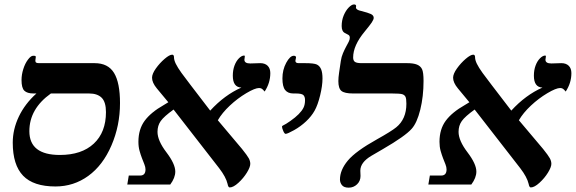

<svg xmlns="http://www.w3.org/2000/svg" viewBox="-20 -841 2624 875"><path d="M132.8 -415Q104 -415 91.1 -427.5Q78.1 -439.9 78.1 -476.1Q78.1 -501 86.2 -526.4Q94.2 -551.8 107.4 -569.3Q120.6 -586.9 130.9 -586.9Q138.7 -586.9 140.9 -585.9Q143.1 -585 143.1 -581.1L141.1 -564.9Q141.1 -558.1 144.8 -555.7Q148.4 -553.2 158.2 -553.2H411.1Q472.7 -553.2 499.8 -508.5Q526.9 -463.9 526.9 -371.1Q526.9 -268.6 487.8 -178Q448.7 -87.4 382.3 -39.3Q315.9 8.8 232.9 8.8Q132.3 8.8 85.2 -40.3Q38.1 -89.4 38.1 -190.9Q38.1 -251.5 65.9 -309.8Q93.8 -368.2 146 -415ZM211.9 -415Q113.8 -345.2 113.8 -243.2Q113.8 -134.8 252.9 -134.8Q352.1 -134.8 407.5 -186.5Q462.9 -238.3 462.9 -330.1Q462.9 -376 443.4 -395.5Q423.8 -415 386.2 -415Z M1211.9 -507.8Q1211.9 -462.9 1186 -423.8Q1178.2 -433.6 1172.9 -436.8Q1167.5 -439.9 1160.6 -439.9Q1142.1 -439.9 1102.3 -416.3Q1062.5 -392.6 1027.3 -359.6Q992.2 -326.7 972.7 -293L1083 -162.1Q1106.9 -132.3 1113.8 -119.6Q1120.6 -106.9 1120.6 -94.2Q1120.6 -79.6 1105.2 -54.4Q1089.8 -29.3 1066.7 -8.1Q1043.5 13.2 1026.9 13.2Q1020 13.2 1017.1 -2.9Q1009.8 -34.2 979 -74.2L771 -341.8Q727.1 -310.1 712.4 -289.3Q697.8 -268.6 697.8 -240.2Q697.8 -200.2 738.3 -147Q778.8 -93.8 778.8 -59.1Q778.8 -30.8 755.9 0H560.1L566.9 -41H618.7Q643.1 -41 643.1 -68.8Q643.1 -79.6 637.9 -92.3Q632.8 -105 627 -120.1Q621.1 -135.3 616 -153.6Q610.8 -171.9 610.8 -194.8Q610.8 -252 639.2 -290.5Q667.5 -329.1 727.1 -362.8L747.1 -375L694.8 -438Q672.9 -464.4 672.9 -486.8Q672.9 -504.4 690.4 -529.1Q708 -553.7 730.2 -572.8Q752.4 -591.8 764.6 -591.8Q772.9 -591.8 772.9 -580.1Q772.9 -567.4 781.2 -550.3Q789.6 -533.2 806.9 -509Q824.2 -484.9 938 -336.9Q1003.4 -408.2 1080.1 -441.9Q1041 -443.4 1041 -496.1Q1041 -521.5 1048.6 -542Q1056.2 -562.5 1068.8 -575.2Q1081.5 -587.9 1092.8 -587.9Q1095.7 -587.9 1095.7 -584L1093.8 -568.8Q1093.8 -551.8 1120.6 -551.8L1166 -553.2Q1187.5 -553.2 1199.7 -541.3Q1211.9 -529.3 1211.9 -507.8Z M1370.1 -553.2Q1411.1 -553.2 1424.1 -546.9Q1437 -540.5 1443.4 -525.4Q1449.7 -510.3 1449.7 -482.9Q1449.7 -450.7 1439 -406.5Q1428.2 -362.3 1413.8 -336.7Q1399.4 -311 1374.8 -287.8Q1350.1 -264.6 1320.1 -247.8Q1290 -231 1281.7 -231Q1276.4 -231 1270.8 -244.4Q1265.1 -257.8 1265.1 -264.2Q1265.1 -267.1 1270.5 -269.5Q1280.8 -273.9 1303.5 -289.8Q1326.2 -305.7 1341.1 -320.8Q1356 -335.9 1363 -349.9Q1370.1 -363.8 1370.1 -384.8Q1370.1 -400.4 1362.5 -407.7Q1355 -415 1328.1 -415H1316.9Q1292 -415 1279.5 -430.7Q1267.1 -446.3 1267.1 -483.9Q1267.1 -522.9 1284.4 -554.9Q1301.8 -586.9 1318.8 -586.9Q1329.1 -586.9 1329.1 -579.1L1326.2 -564Q1326.2 -553.2 1340.8 -553.2Z M1589.4 -415Q1550.3 -415 1536.1 -426.5Q1522 -438 1522 -471.2Q1522 -487.8 1525.4 -510.3Q1528.8 -532.7 1533.2 -563Q1536.1 -582.5 1543 -598.4Q1549.8 -614.3 1556.6 -627Q1563.5 -639.6 1568.8 -649.9Q1574.2 -660.2 1574.2 -668.9Q1574.2 -678.2 1568.1 -681.9Q1562 -685.5 1553.2 -689.9Q1537.1 -696.8 1537.1 -722.2Q1537.1 -748.5 1546.4 -770.8Q1555.7 -793 1569.3 -806.9Q1583 -820.8 1593.3 -820.8Q1603 -820.8 1603 -813L1602.1 -807.1Q1602.1 -795.9 1626 -791Q1657.2 -783.2 1670.2 -777.1Q1683.1 -771 1683.1 -759.8Q1683.1 -752 1674.1 -738.5Q1665 -725.1 1642.1 -697.3Q1589.4 -633.8 1589.4 -579.1Q1589.4 -564.9 1597.4 -559.1Q1605.5 -553.2 1627.9 -553.2H1835Q1864.3 -553.2 1880.4 -546.6Q1896.5 -540 1903.3 -525.9Q1910.2 -511.7 1910.2 -472.2Q1910.2 -401.4 1895.3 -341.1Q1880.4 -280.8 1856 -253.9Q1826.2 -220.2 1725.1 -161.6L1672.4 -130.9Q1622.1 -101.1 1622.1 -63L1623 -39.1Q1623 -16.1 1607.2 -1Q1591.3 14.2 1569.3 14.2Q1547.4 14.2 1538.3 2.7Q1529.3 -8.8 1529.3 -22.9Q1529.3 -65.9 1564.9 -108.9Q1600.6 -151.9 1698.7 -206.5Q1762.7 -242.2 1785.6 -260.7Q1808.6 -279.3 1820.3 -306.2Q1832 -333 1832 -368.2Q1832 -391.6 1827.9 -399.9Q1823.7 -408.2 1813.5 -411.6Q1803.2 -415 1766.1 -415Z M2584 -507.8Q2584 -462.9 2558.1 -423.8Q2550.3 -433.6 2544.9 -436.8Q2539.6 -439.9 2532.7 -439.9Q2514.2 -439.9 2474.4 -416.3Q2434.6 -392.6 2399.4 -359.6Q2364.3 -326.7 2344.7 -293L2455.1 -162.1Q2479 -132.3 2485.8 -119.6Q2492.7 -106.9 2492.7 -94.2Q2492.7 -79.6 2477.3 -54.4Q2461.9 -29.3 2438.7 -8.1Q2415.5 13.2 2398.9 13.2Q2392.1 13.2 2389.2 -2.9Q2381.8 -34.2 2351.1 -74.2L2143.1 -341.8Q2099.1 -310.1 2084.5 -289.3Q2069.8 -268.6 2069.8 -240.2Q2069.8 -200.2 2110.4 -147Q2150.9 -93.8 2150.9 -59.1Q2150.9 -30.8 2127.9 0H1932.1L1939 -41H1990.7Q2015.1 -41 2015.1 -68.8Q2015.1 -79.6 2010 -92.3Q2004.9 -105 1999 -120.1Q1993.2 -135.3 1988 -153.6Q1982.9 -171.9 1982.9 -194.8Q1982.9 -252 2011.2 -290.5Q2039.6 -329.1 2099.1 -362.8L2119.1 -375L2066.9 -438Q2044.9 -464.4 2044.9 -486.8Q2044.9 -504.4 2062.5 -529.1Q2080.1 -553.7 2102.3 -572.8Q2124.5 -591.8 2136.7 -591.8Q2145 -591.8 2145 -580.1Q2145 -567.4 2153.3 -550.3Q2161.6 -533.2 2179 -509Q2196.3 -484.9 2310.1 -336.9Q2375.5 -408.2 2452.1 -441.9Q2413.1 -443.4 2413.1 -496.1Q2413.1 -521.5 2420.7 -542Q2428.2 -562.5 2440.9 -575.2Q2453.6 -587.9 2464.8 -587.9Q2467.8 -587.9 2467.8 -584L2465.8 -568.8Q2465.8 -551.8 2492.7 -551.8L2538.1 -553.2Q2559.6 -553.2 2571.8 -541.3Q2584 -529.3 2584 -507.8Z"/></svg>

Font: Liberation Serif
Style: Bold Italic
Weight: 700
Italic angle: -16.333°
Designer: Steve Matteson
Foundry: Ascender Corporation
Version: Version 2.1.5